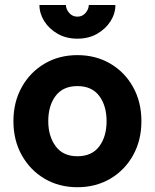

<svg xmlns="http://www.w3.org/2000/svg" viewBox="-20 -743 625 775"><path d="M34.2 -253.9Q34.2 -331.1 67.9 -391.4Q101.6 -451.7 159.9 -486.1Q218.3 -520.5 292.5 -520.5Q366.7 -520.5 425.3 -486.1Q483.9 -451.7 517.3 -391.4Q550.8 -331.1 550.8 -253.9Q550.8 -176.8 517.3 -116.5Q483.9 -56.2 425.3 -21.7Q366.7 12.7 292.5 12.7Q218.3 12.7 159.9 -21.7Q101.6 -56.2 67.9 -116.5Q34.2 -176.8 34.2 -253.9ZM174.8 -253.9Q174.8 -193.4 204.6 -152.8Q234.4 -112.3 292.5 -112.3Q350.6 -112.3 380.4 -151.9Q410.2 -191.4 410.2 -253.9Q410.2 -316.4 380.4 -356Q350.6 -395.5 292.5 -395.5Q234.4 -395.5 204.6 -356Q174.8 -316.4 174.8 -253.9ZM292.5 -586.9Q247.1 -586.9 212.6 -606.7Q178.2 -626.5 158.7 -657.5Q139.2 -688.5 139.2 -722.7H246.1Q246.1 -706.5 259 -691.2Q272 -675.8 292.5 -675.8Q313 -675.8 325.7 -691.2Q338.4 -706.5 338.4 -722.7H445.8Q445.8 -688.5 426.3 -657.5Q406.7 -626.5 372.3 -606.7Q337.9 -586.9 292.5 -586.9Z"/></svg>

Font: Giphurs
Style: Bold
Weight: 700
Version: Version 0.920; ttfautohint (v1.8.4.7-5d5b)